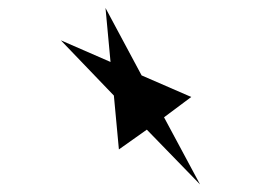

<svg xmlns="http://www.w3.org/2000/svg" viewBox="-20 -628 695 493"><path d="M263.8 -468.9 250.9 -607.5 343.6 -434.4 471.1 -379 401.2 -326.8 493.7 -154.4 357 -295.1 285.3 -244.3 272.4 -382.6 136.2 -524.5Z"/></svg>

Font: Vazirmatn NL
Style: Regular
Weight: 400
Designer: Saber Rastikerdar
Foundry: Saber Rastikerdar
Version: Version 33.003